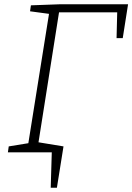

<svg xmlns="http://www.w3.org/2000/svg" viewBox="-20 -715 621 901"><path d="M17 0 21 -28 113 -43 210 -650 121 -662 125 -690 262 -695H581L556 -536H527L530 -657H257L160 -43L265 -28L261 0ZM218 166 223 0H141L144 -50L278 -28L247 166Z"/></svg>

Font: Bitter Light
Style: Italic
Weight: 300
Italic angle: -9°
Designer: Sol Matas, and Bitter project Authors
Foundry: Sol Matas
Version: Version 2.001